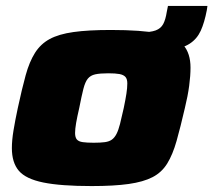

<svg xmlns="http://www.w3.org/2000/svg" viewBox="-20 -619 719 647"><path d="M412 -442 425 -510H453Q487 -510 504.5 -516.5Q522 -523 530 -538Q538 -553 542 -579L546 -599H679L677 -585Q669 -543 656.5 -515.5Q644 -488 619.5 -472Q595 -456 551.5 -449Q508 -442 438 -442ZM289 8Q185 8 126 -4Q67 -16 43.5 -43.5Q20 -71 20 -120Q20 -146 25.5 -179.5Q31 -213 40 -255Q54 -320 66.5 -365.5Q79 -411 98 -441Q117 -471 147.5 -487.5Q178 -504 227.5 -511Q277 -518 353 -518Q457 -518 515.5 -506.5Q574 -495 598 -467Q622 -439 622 -391Q622 -364 617.5 -330Q613 -296 603 -255Q588 -190 575 -144Q562 -98 543.5 -68Q525 -38 494 -22Q463 -6 413.5 1Q364 8 289 8ZM296 -138Q319 -138 333.5 -140Q348 -142 357 -148.5Q366 -155 372.5 -167.5Q379 -180 384.5 -201.5Q390 -223 397 -255Q403 -284 406 -303.5Q409 -323 409 -338Q409 -353 402.5 -360Q396 -367 382.5 -369.5Q369 -372 345 -372Q317 -372 301 -368.5Q285 -365 276 -354Q267 -343 261 -319.5Q255 -296 247 -255Q240 -225 236.5 -204.5Q233 -184 233 -171Q233 -156 239 -149Q245 -142 259 -140Q273 -138 296 -138Z"/></svg>

Font: Saira Expanded ExtraBold
Style: Italic
Weight: 800
Width: 7
Italic angle: -12°
Designer: Hector Gatti with collaboration of the Omnibus-Type team
Foundry: Omnibus-Type
Version: Version 1.101